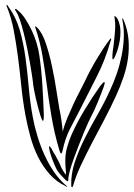

<svg xmlns="http://www.w3.org/2000/svg" viewBox="-20 -760 546 784"><path d="M471 -610Q470 -598 466.5 -581.5Q463 -565 458 -550.5Q453 -536 448 -526Q443 -516 440 -518Q439 -518 439 -523Q439 -528 439 -534.5Q439 -541 440 -547Q441 -553 441 -556Q444 -572 445 -586Q446 -600 448 -615Q450 -634 450.5 -651Q451 -668 448 -686Q448 -688 447 -691Q446 -694 448 -694Q451 -694 455 -689.5Q459 -685 460 -683Q466 -671 469.5 -655Q473 -639 471 -610ZM484 -680Q501 -640 504.5 -600.5Q508 -561 502.5 -521.5Q497 -482 483.5 -443Q470 -404 453 -367Q430 -317 404.5 -269Q379 -221 355 -175Q331 -129 310.5 -85.5Q290 -42 278 0Q276 5 273.5 4Q271 3 271 0Q269 -48 285 -96.5Q301 -145 325.5 -194Q350 -243 378.5 -292.5Q407 -342 430 -393Q445 -425 457 -460Q469 -495 476.5 -532Q484 -569 485.5 -605.5Q487 -642 480 -677Q478 -686 480 -685Q481 -685 484 -680ZM159 -289Q159 -286 158.5 -276.5Q158 -267 155 -267Q153 -266 150 -274.5Q147 -283 145 -288Q141 -301 136 -319.5Q131 -338 126.5 -357.5Q122 -377 118.5 -396Q115 -415 114 -429Q113 -436 110 -456.5Q107 -477 102 -505Q97 -533 90.5 -565Q84 -597 76.5 -626.5Q69 -656 61 -679.5Q53 -703 45 -714Q40 -721 42 -723Q44 -725 47 -722.5Q50 -720 52 -718Q68 -706 82.5 -684Q97 -662 109 -637Q121 -612 129 -585.5Q137 -559 140 -538Q149 -479 153 -413Q157 -347 159 -289ZM222 -148Q202 -215 190 -286Q178 -357 169 -429Q162 -482 153 -535Q144 -588 125 -645Q123 -650 123 -650.5Q123 -651 125 -652Q127 -652 132 -647Q153 -626 167.5 -582Q182 -538 192.5 -488.5Q203 -439 210 -392.5Q217 -346 222 -318Q227 -295 230.5 -271Q234 -247 236 -223Q243 -250 255 -278.5Q267 -307 279.5 -334Q292 -361 304.5 -384.5Q317 -408 325 -425Q346 -470 373 -515.5Q400 -561 423 -592Q432 -604 433 -604Q435 -602 433.5 -597.5Q432 -593 430 -588Q410 -516 375.5 -448Q341 -380 306 -311Q286 -273 266 -234Q246 -195 236 -147Q234 -136 230.5 -133.5Q227 -131 222 -148ZM253 0Q256 2 254.5 2.5Q253 3 250 1Q211 -17 183 -48.5Q155 -80 135.5 -119Q116 -158 104 -202Q92 -246 84 -289Q73 -349 67 -409Q61 -469 53.5 -526.5Q46 -584 36 -636.5Q26 -689 8 -733Q7 -735 6.5 -736.5Q6 -738 8 -740Q9 -741 11 -738Q13 -735 14 -733Q45 -691 60.5 -637.5Q76 -584 84 -524.5Q92 -465 97.5 -402.5Q103 -340 114 -281Q121 -243 133 -203.5Q145 -164 162 -126.5Q179 -89 201.5 -56.5Q224 -24 253 0ZM248 -25Q242 -31 232.5 -41Q223 -51 215 -62Q209 -72 202 -88.5Q195 -105 189.5 -121Q184 -137 181.5 -149.5Q179 -162 182 -163Q183 -163 186.5 -158.5Q190 -154 193 -148Q196 -142 199 -136.5Q202 -131 204 -129Q212 -115 218 -103.5Q224 -92 229 -79Q235 -66 241.5 -56.5Q248 -47 249 -48Q250 -48 249.5 -53.5Q249 -59 248.5 -66Q248 -73 247.5 -79.5Q247 -86 247 -89Q245 -127 253.5 -157Q262 -187 273 -212Q296 -263 327 -314Q358 -365 390 -410Q392 -412 398 -419Q404 -426 406 -425Q409 -424 406.5 -415.5Q404 -407 403 -404Q399 -392 392.5 -376Q386 -360 379 -342.5Q372 -325 364.5 -309Q357 -293 351 -282Q348 -276 340 -259Q332 -242 322 -217.5Q312 -193 301 -165Q290 -137 280.5 -110.5Q271 -84 265 -62Q259 -40 259 -27Q259 -20 256 -20Q253 -20 248 -25Z"/></svg>

Font: mr_AkronimG
Style: Regular
Weight: 400
Version: Version 1.002 April 14, 2020